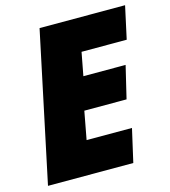

<svg xmlns="http://www.w3.org/2000/svg" viewBox="-107 -800 787 887"><g transform="rotate(-15 286.5 -357.0)"><path d="M164 -714H573L539 -558H323L302 -447H504L467 -292H265L240 -158H457L421 0H13Z"/></g></svg>

Font: Noto Sans Display Black
Style: Italic
Weight: 900
Italic angle: -12°
Designer: Monotype Design team
Foundry: Monotype Imaging Inc.
Version: Version 1.000